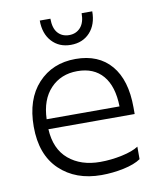

<svg xmlns="http://www.w3.org/2000/svg" viewBox="-84 -813 746 890"><g transform="rotate(-10 288.5 -367.5)"><path d="M508 -32Q479 -12 427 -1Q375 10 322 10Q201 10 126 -61.5Q51 -133 51 -265Q51 -394 119 -467.5Q187 -541 296 -541Q404 -541 463 -471.5Q522 -402 522 -273V-242H116Q121 -148 178.5 -99.5Q236 -51 327 -51Q378 -51 429.5 -62Q481 -73 508 -91ZM294 -484Q217 -484 168 -432.5Q119 -381 116 -289H459Q457 -384 414.5 -434Q372 -484 294 -484ZM287 -609Q232 -609 198 -646Q164 -683 164 -745H214Q214 -700 234 -677.5Q254 -655 287 -655Q320 -655 340.5 -678Q361 -701 361 -745H411Q411 -683 377 -646Q343 -609 287 -609Z"/></g></svg>

Font: Roundo
Style: Regular
Weight: 400
Designer: Namrata Goyal (Gurmukhi), Shiva Nallaperumal (Latin)
Foundry: Indian Type Foundry
Version: Version 1.000;PS 1.0;hotconv 1.0.88;makeotf.lib2.5.647800